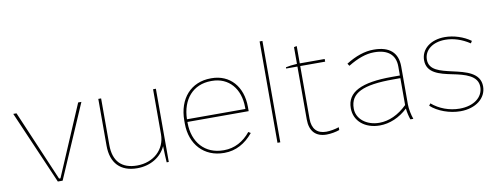

<svg xmlns="http://www.w3.org/2000/svg" viewBox="-61 -1029 3476 1343"><g transform="rotate(-10 1677.5 -357.5)"><path d="M260 0H294L519 -520H496L282 -19H272L58 -520H35Z M824 5C919 5 995 -43 1028 -116C1029 -69 1031 -26 1033 0H1048V-520H1028V-200C1028 -92 943 -14 826 -14C717 -14 659 -74 659 -188V-520H639V-188C639 -64 705 5 824 5Z M1440 5H1444C1524 5 1593 -33 1648 -100L1632 -110C1583 -49 1518 -14 1445 -14H1439C1309 -14 1225 -108 1225 -247V-253H1660V-283C1660 -428 1574 -525 1443 -525H1439C1297 -525 1205 -422 1205 -265V-245C1205 -97 1299 5 1440 5ZM1225 -272C1228 -414 1310 -506 1437 -506H1443C1562 -506 1640 -417 1640 -283V-272Z M1820 0H1840V-720H1820Z M2169 3C2199 3 2237 -4 2261 -13V-33C2235 -24 2197 -17 2170 -17C2105 -17 2070 -55 2070 -126V-501H2247V-520H2070V-643L2050 -639V-520C2023 -519 1986 -514 1970 -510V-501H2050V-125C2050 -42 2092 3 2169 3Z M2547 5C2617 5 2688 -25 2746 -80C2749 -52 2756 -22 2764 0H2785C2774 -30 2765 -74 2765 -105V-376C2765 -473 2708 -525 2596 -525H2594C2532 -525 2467 -503 2398 -460L2409 -443C2478 -485 2538 -506 2594 -506H2596C2692 -506 2745 -462 2745 -379V-315H2688C2470 -315 2367 -263 2367 -150V-148C2367 -58 2441 5 2547 5ZM2547 -14C2455 -14 2387 -70 2387 -142V-144C2387 -253 2478 -296 2695 -296H2745V-105C2684 -45 2615 -14 2547 -14Z M3120 5C3228 5 3305 -55 3305 -139C3305 -236 3204 -259 3110 -280C3028 -299 2950 -316 2950 -391C2950 -459 3011 -506 3100 -506C3158 -506 3217 -487 3273 -450L3283 -466C3232 -503 3163 -525 3100 -525C3000 -525 2930 -470 2930 -390C2930 -300 3018 -278 3107 -260C3196 -242 3285 -219 3285 -139C3285 -65 3217 -14 3118 -14C3044 -14 2973 -41 2921 -86L2910 -71C2960 -25 3043 5 3120 5Z"/></g></svg>

Font: Fixel Text Thin
Style: Regular
Weight: 100
Width: 4
Designer: AlfaBravo + MacPaw
Foundry: Kyrylo Tkachov, Marchela Mozhyna, Serhii Makarenko, Maria Weinstein, Zakhar Kryvoshyya
Version: Version 1.211